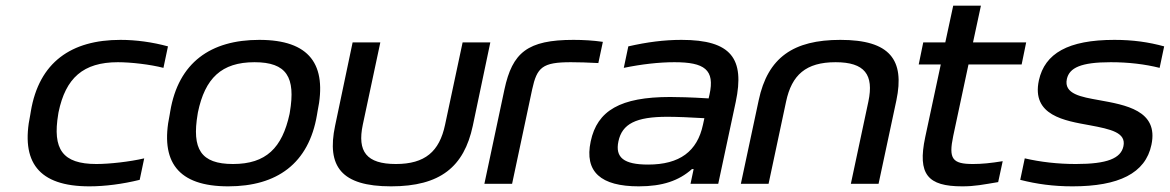

<svg xmlns="http://www.w3.org/2000/svg" viewBox="-20 -650 4137 679"><path d="M89 -256 87 -244C52 -77 116 9 296 9C351 9 413 1 474 -14L490 -90C439 -78 367 -70 321 -70C201 -70 165 -122 186 -247L187 -253C212 -374 274 -430 397 -430C443 -430 512 -422 558 -410L574 -486C519 -501 461 -509 406 -509C232 -509 118 -430 89 -256Z M582 -256 580 -244C545 -78 609 9 787 9C959 9 1072 -71 1101 -244L1103 -256C1138 -422 1075 -509 897 -509C725 -509 611 -429 582 -256ZM679 -247 680 -253C705 -373 763 -430 880 -430C994 -430 1026 -377 1005 -253L1004 -247C978 -127 921 -70 804 -70C690 -70 658 -123 679 -247Z M1165 -205C1135 -62 1186 9 1363 9C1537 9 1621 -60 1652 -205L1714 -500H1616L1554 -209C1534 -114 1483 -70 1380 -70C1276 -70 1243 -114 1263 -209L1325 -500H1227Z M1999 -430C2022 -430 2063 -429 2096 -427L2112 -502C2078 -507 2042 -509 2008 -509C1845 -509 1792 -464 1764 -334L1693 0H1791L1862 -334C1879 -412 1898 -430 1999 -430Z M2390 -509C2328 -509 2268 -501 2202 -486L2186 -410C2249 -423 2311 -430 2365 -430C2471 -430 2509 -404 2489 -315L2486 -302C2422 -306 2376 -307 2350 -307C2174 -307 2092 -259 2069 -150C2046 -42 2105 9 2239 9C2323 9 2381 -11 2427 -52H2433L2422 0H2520L2582 -290C2614 -442 2567 -509 2390 -509ZM2167 -150C2180 -212 2229 -237 2340 -237C2371 -237 2424 -235 2471 -232L2466 -209C2446 -115 2384 -68 2272 -68C2186 -68 2155 -93 2167 -150Z M2663 -295 2600 0H2698L2760 -291C2780 -385 2830 -430 2935 -430C3038 -430 3071 -386 3051 -291L2989 0H3087L3150 -295C3180 -438 3128 -509 2952 -509C2786 -509 2695 -447 2663 -295Z M3421 -70C3348 -70 3334 -88 3351 -169L3405 -422H3593L3609 -500H3421L3449 -630H3351L3323 -500H3245L3229 -422H3307L3252 -165C3224 -33 3261 9 3383 9C3428 9 3455 3 3510 -6L3526 -80C3483 -73 3452 -70 3421 -70Z M3834 -207C3909 -193 3963 -181 3953 -133C3944 -90 3896 -70 3785 -70C3721 -70 3660 -77 3604 -90L3588 -14C3647 1 3705 9 3773 9C3936 9 4031 -37 4052 -138C4078 -260 3959 -279 3866 -296C3805 -307 3741 -317 3753 -371C3762 -410 3802 -430 3908 -430C3971 -430 4029 -423 4081 -410L4097 -486C4042 -501 3987 -509 3921 -509C3757 -509 3675 -461 3654 -366C3627 -241 3746 -223 3834 -207Z"/></svg>

Font: LT Wave
Style: Italic
Weight: 400
Designer: Daniel Lyons
Version: Version 2.5 (Glyphs App)